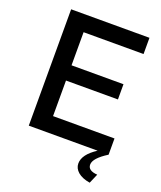

<svg xmlns="http://www.w3.org/2000/svg" viewBox="-161 -812 925 1101"><g transform="rotate(20 301.5 -261.0)"><path d="M192 -99H567V0Q487 50 487 89Q487 126 545 130L520 188Q472 180 446.5 158Q421 136 421 106Q421 51 500 0H80V-710H558V-611H192V-409H509V-316H192Z"/></g></svg>

Font: Raleway
Style: Regular
Weight: 600
Designer: Matt McInerney, Pablo Impallari, Rodrigo Fuenzalida
Foundry: Matt McInerney, Pablo Impallari, Rodrigo Fuenzalida
Version: Version 1.000;PS 001.001;hotconv 1.0.56; ttfautohint (v1.5)